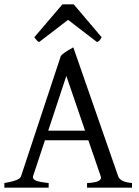

<svg xmlns="http://www.w3.org/2000/svg" viewBox="-20 -860 635 880"><path d="M201 -261 284 -512 370 -261ZM379 0H585V-21C555 -24 528 -31 521 -54L316 -643C280 -623 268 -614 259 -604L77 -54C73 -43 67 -33 0 -21V0H203V-21C157 -26 131 -32 131 -48C131 -50 131 -52 132 -54L186 -217H385L441 -54C442 -51 443 -48 443 -46C443 -31 422 -23 379 -21ZM437 -675 446 -689 318 -840H266L137 -689C145 -681 147 -673 159 -667L292 -769L425 -667C431 -670 435 -673 437 -675Z"/></svg>

Font: Temporarium
Style: Regular
Weight: 400
Version: Version 1.1